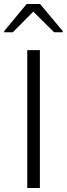

<svg xmlns="http://www.w3.org/2000/svg" viewBox="-20 -938 335 958"><path d="M116 0V-688H179V0ZM1 -777V-783L113 -918H180L293 -783V-777H250L146 -880L44 -777Z"/></svg>

Font: Saira SemiExpanded Light
Style: Regular
Weight: 300
Width: 6
Designer: Hector Gatti with collaboration of the Omnibus-Type team
Foundry: Omnibus-Type
Version: Version 1.101